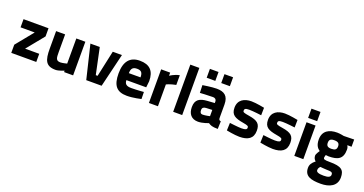

<svg xmlns="http://www.w3.org/2000/svg" viewBox="-42 -1588 5078 2678"><g transform="rotate(20 2496.5 -249.0)"><path d="M53 -379H263L53 -121V0H424V-121H214L424 -379V-500H53Z M837 -499V-126C837 -126 774 -109 741 -109C674 -109 671 -148 671 -238V-499H537V-238C537 -67 567 12 713 12C759 12 837 -21 837 -21V0H971V-499Z M1046 -499 1166 0H1394L1514 -499H1378L1294 -111H1267L1185 -499Z M1793 -111C1721 -111 1693 -135 1692 -192H1986L1996 -286C1996 -437 1925 -511 1778 -511C1632 -511 1557 -421 1557 -243C1557 -63 1621 12 1772 12C1865 12 1980 -16 1980 -16L1978 -120C1978 -120 1875 -111 1793 -111ZM1691 -295C1692 -361 1714 -392 1778 -392C1841 -392 1864 -366 1864 -295Z M2096 0H2230V-324C2230 -324 2281 -350 2369 -367V-511C2290 -496 2230 -452 2230 -452V-499H2096Z M2456 0H2590V-700H2456Z M3094 -339C3094 -467 3030 -511 2918 -511C2845 -511 2712 -489 2712 -489L2716 -375C2716 -375 2836 -383 2910 -383C2939 -383 2960 -365 2960 -338V-313L2852 -306C2742 -298 2678 -265 2678 -152C2678 -52 2728 12 2827 12C2896 12 2980 -22 2980 -22C3012 -1 3035 12 3122 12L3126 -102C3098 -107 3094 -117 3094 -154ZM2960 -211V-118C2960 -118 2895 -103 2854 -103C2826 -103 2813 -121 2813 -156C2813 -192 2834 -205 2869 -207ZM2733 -606H2861V-738H2733ZM2949 -606H3077V-738H2949Z M3628 -486C3628 -486 3506 -511 3434 -511C3329 -511 3240 -464 3240 -348C3240 -241 3298 -211 3428 -189C3498 -177 3509 -169 3509 -147C3509 -121 3492 -109 3428 -109C3377 -109 3253 -125 3253 -125L3249 -12C3249 -12 3367 12 3441 12C3566 12 3643 -33 3643 -150C3643 -251 3601 -289 3468 -310C3393 -322 3374 -328 3374 -351C3374 -378 3386 -390 3444 -390C3502 -390 3626 -374 3626 -374Z M4125 -486C4125 -486 4003 -511 3931 -511C3826 -511 3737 -464 3737 -348C3737 -241 3795 -211 3925 -189C3995 -177 4006 -169 4006 -147C4006 -121 3989 -109 3925 -109C3874 -109 3750 -125 3750 -125L3746 -12C3746 -12 3864 12 3938 12C4063 12 4140 -33 4140 -150C4140 -251 4098 -289 3965 -310C3890 -322 3871 -328 3871 -351C3871 -378 3883 -390 3941 -390C3999 -390 4123 -374 4123 -374Z M4254 0H4388V-499H4254ZM4254 -564H4388V-701H4254Z M4731 240C4860 240 4968 190 4968 62C4968 -50 4920 -89 4750 -89C4665 -89 4653 -96 4653 -122C4653 -135 4663 -161 4663 -161C4672 -159 4693 -157 4704 -157C4841 -157 4915 -193 4915 -333C4915 -362 4906 -379 4898 -393H4961V-500L4807 -497C4807 -497 4750 -510 4706 -510C4589 -510 4496 -462 4496 -333C4496 -246 4529 -209 4564 -184C4564 -184 4525 -129 4525 -104C4525 -73 4539 -44 4561 -29C4511 10 4490 45 4490 91C4490 213 4585 240 4731 240ZM4739 27C4813 28 4833 32 4833 70C4833 106 4797 120 4732 120C4657 120 4622 106 4622 77C4622 52 4632 37 4649 20C4649 20 4711 27 4739 27ZM4704 -269C4649 -269 4630 -289 4630 -333C4630 -377 4651 -396 4705 -396C4759 -396 4783 -378 4783 -333C4783 -285 4758 -269 4704 -269Z"/></g></svg>

Font: TitilliumText22L
Style: 999 wt
Weight: 900
Designer: Campivisivi
Foundry: Campivisivi
Version: 1.000